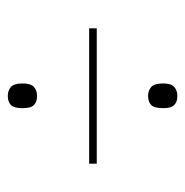

<svg xmlns="http://www.w3.org/2000/svg" viewBox="-11 -612 486 505"><g transform="rotate(-90 232.5 -359.0)"><path d="M233 -505Q218 -505 209.5 -513Q201 -521 201 -543Q201 -566 209.5 -574Q218 -582 233 -582Q247 -582 256.5 -574Q266 -566 266 -543Q266 -521 256.5 -513Q247 -505 233 -505ZM55 -348V-368H411V-348ZM233 -136Q218 -136 209.5 -144Q201 -152 201 -173Q201 -197 209.5 -205Q218 -213 233 -213Q247 -213 256.5 -205Q266 -197 266 -173Q266 -152 256.5 -144Q247 -136 233 -136Z"/></g></svg>

Font: Noto Serif Display Condensed SemiBold
Style: Regular
Weight: 600
Width: 3
Designer: Monotype Design Team
Foundry: Monotype Imaging Inc.
Version: Version 2.009